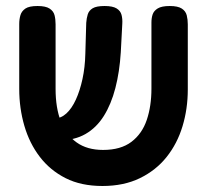

<svg xmlns="http://www.w3.org/2000/svg" viewBox="-20 -603 689 639"><path d="M321 16Q250 16 198.5 -10Q147 -36 112.5 -81Q78 -126 61 -184.5Q44 -243 44 -307V-523Q44 -539 48 -552.5Q52 -566 64.5 -574.5Q77 -583 105 -583Q132 -583 145 -574.5Q158 -566 161.5 -552.5Q165 -539 165 -522V-307Q165 -244 182.5 -199Q200 -154 235 -129Q270 -104 323 -104Q382 -104 417.5 -131Q453 -158 468.5 -204Q484 -250 484 -308V-528Q484 -543 488 -555Q492 -567 505 -575Q518 -583 545 -583Q572 -583 585 -574.5Q598 -566 601.5 -552Q605 -538 605 -522V-305Q605 -241 587.5 -183Q570 -125 534.5 -80.5Q499 -36 445.5 -10Q392 16 321 16ZM139 -136 129 -209H162Q183 -209 201 -225.5Q219 -242 232.5 -271.5Q246 -301 254.5 -340Q263 -379 264 -424L267 -527Q268 -542 272 -555Q276 -568 288.5 -575.5Q301 -583 328 -583Q355 -583 368 -575Q381 -567 384.5 -553.5Q388 -540 387 -524L382 -429Q378 -364 364 -310Q350 -256 325.5 -217Q301 -178 264.5 -157Q228 -136 178 -136Z"/></svg>

Font: Fredoka SemiCondensed Medium
Style: Regular
Weight: 500
Width: 4
Designer: Ben Nathan
Foundry: Milena B. Brandão, Ben Nathan
Version: Version 2.001